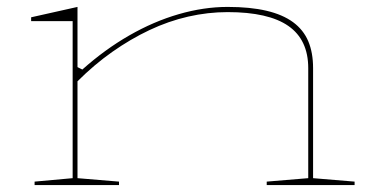

<svg xmlns="http://www.w3.org/2000/svg" viewBox="-20 -535 1095 555"><path d="M1005 -10V0H751V-10L871 -20V-338Q871 -420 813.5 -460Q756 -500 638 -500Q581 -500 524 -487Q467 -474 412 -448Q357 -422 304.5 -385Q252 -348 204 -300V-20L324 -10V0H80V-10L190 -20V-474H70V-485L204 -515V-341L218 -334Q283 -392 353.5 -432.5Q424 -473 496.5 -494Q569 -515 638 -515Q703 -515 750 -504Q797 -493 827 -471Q857 -449 871 -416Q885 -383 885 -338V-20Z"/></svg>

Font: Kalnia Expanded Thin
Style: Regular
Weight: 250
Width: 7
Designer: Frida Medrano
Foundry: Frida Medrano
Version: Version 1.105